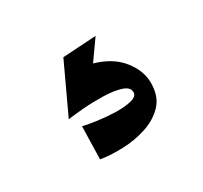

<svg xmlns="http://www.w3.org/2000/svg" viewBox="-66 -103 432 408"><g transform="rotate(-30 150.0 101.5)"><path d="M65 109 121 -11 203 -16 169 32Q211 44 233 71.5Q255 99 255 129Q255 162 237 181Q219 200 191.5 209Q164 218 134 219Q104 220 80 216L82 136Q95 139 116.5 142Q138 145 160 145.5Q182 146 197.5 142Q213 138 213 128Q213 115 195 109.5Q177 104 151.5 103.5Q126 103 101.5 105Q77 107 65 109Z"/></g></svg>

Font: Marhey ExtraBold
Style: Regular
Weight: 800
Designer: Nur Syamsi & Bustanul Arifin
Foundry: Namelatype
Version: Version 1.000; ttfautohint (v1.8.4.7-5d5b)